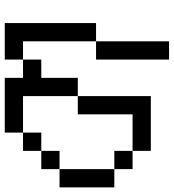

<svg xmlns="http://www.w3.org/2000/svg" viewBox="18 -674 732 809"><g transform="rotate(-90 384.5 -269.0)"><path d="M0 -153.8V-384.6H76.9V-153.8H153.8V-76.9H307.7V-307.7H384.6V0H153.8V-76.9H76.9V-153.8ZM538.5 -615.4H692.3V-230.8H615.4V-538.5H538.5V-461.5H461.5V-307.7H384.6V-538.5H230.8V-461.5H153.8V-384.6H76.9V-461.5H153.8V-538.5H230.8V-615.4H461.5V-538.5H538.5ZM615.4 -230.8V76.9H538.5V-230.8Z"/></g></svg>

Font: Mintsoda - Lime Green 13x16
Style: Regular
Weight: 400
Designer: Mintsoda-15
Version: Version 1.0